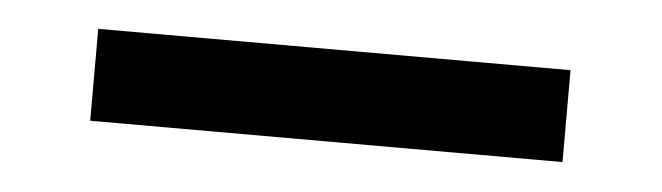

<svg xmlns="http://www.w3.org/2000/svg" viewBox="-24 -46 617 179"><g transform="rotate(5 284.0 43.0)"><path d="M505 86H63V0H505Z"/></g></svg>

Font: Exo 2.0 Semi Bold
Style: Regular
Weight: 600
Designer: Natanael Gama
Version: Version 1.001;PS 001.001;hotconv 1.0.70;makeotf.lib2.5.58329